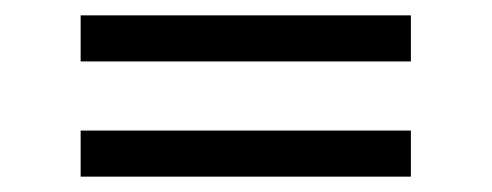

<svg xmlns="http://www.w3.org/2000/svg" viewBox="-20 -412 640 250"><path d="M85 -392H515V-332H85ZM85 -242H515V-182H85Z"/></svg>

Font: Bentinck
Style: Regular
Weight: 400
Designer: Jörg Drees
Foundry: Jörg Drees
Version: Version 1.000; ttfautohint (v1.8.4.7-5d5b)